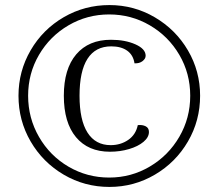

<svg xmlns="http://www.w3.org/2000/svg" viewBox="-20 -726 862 758"><path d="M53 -348Q53 -445 101 -527.5Q149 -610 231.5 -658Q314 -706 412 -706Q509 -706 591.5 -657.5Q674 -609 722 -527Q770 -445 770 -348Q770 -250 722 -167.5Q674 -85 591.5 -36.5Q509 12 412 12Q314 12 231.5 -36.5Q149 -85 101 -167.5Q53 -250 53 -348ZM731 -348Q731 -436 688 -509.5Q645 -583 571.5 -626Q498 -669 411 -669Q324 -669 250.5 -626Q177 -583 134 -509.5Q91 -436 91 -348Q91 -260 134 -185.5Q177 -111 250.5 -68Q324 -25 411 -25Q498 -25 571.5 -68.5Q645 -112 688 -186Q731 -260 731 -348ZM232 -348Q232 -454 281 -511.5Q330 -569 418 -569Q474 -569 514.5 -551Q555 -533 555 -506Q555 -494 542.5 -484.5Q530 -475 511 -476Q506 -509 482 -526Q458 -543 419 -543Q357 -543 325.5 -494Q294 -445 294 -348Q294 -252 325.5 -202.5Q357 -153 417 -153Q456 -153 486 -173.5Q516 -194 524 -232Q542 -234 555 -227.5Q568 -221 568 -205Q568 -184 546.5 -166Q525 -148 489.5 -137.5Q454 -127 414 -127Q328 -127 280 -184.5Q232 -242 232 -348Z"/></svg>

Font: Arima Madurai
Style: Regular
Weight: 400
Designer: Joana Correia and Natanael Gama
Foundry: NDISCOVER
Version: Version 1.020